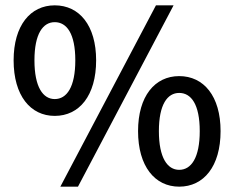

<svg xmlns="http://www.w3.org/2000/svg" viewBox="-20 -687 877 719"><path d="M31 -461C31 -329 94 -253 185 -253C277 -253 340 -329 340 -461C340 -592 277 -667 185 -667C94 -667 31 -592 31 -461ZM564 -667 206 12H272L630 -667ZM262 -461C262 -361 230 -316 185 -316C141 -316 109 -361 109 -461C109 -561 141 -604 185 -604C230 -604 262 -561 262 -461ZM497 -196C497 -64 560 12 651 12C743 12 806 -64 806 -196C806 -327 743 -402 651 -402C560 -402 497 -327 497 -196ZM728 -196C728 -96 696 -51 651 -51C607 -51 575 -96 575 -196C575 -296 607 -339 651 -339C696 -339 728 -296 728 -196Z"/></svg>

Font: Cambridge Sans Medium
Style: Regular
Weight: 500
Version: Version 2.020;PS 002.020;hotconv 1.0.88;makeotf.lib2.5.64775